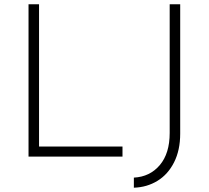

<svg xmlns="http://www.w3.org/2000/svg" viewBox="-20 -730 973 895"><path d="M162 -710V-47H551V0H113V-710ZM604 145V98Q679 94 725 39.5Q771 -15 771 -110V-710H820V-107Q820 -30 791.5 26.5Q763 83 714 113Q665 143 604 145Z"/></svg>

Font: Josefin Sans Light
Style: Regular
Weight: 300
Designer: Santiago Orozco
Foundry: Typemade
Version: Version 2.000